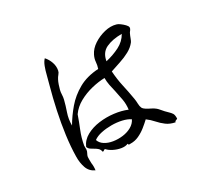

<svg xmlns="http://www.w3.org/2000/svg" viewBox="-158 -981 1316 1239"><g transform="rotate(-30 500.0 -362.0)"><path d="M876 -657Q876 -650 873.5 -645Q871 -640 868 -636Q866 -634 864 -631Q862 -628 860 -625Q852 -609 845.5 -591Q839 -573 834 -567Q813 -540 779.5 -522Q746 -504 707.5 -491.5Q669 -479 634 -467Q638 -406 650 -353Q662 -300 672 -241Q675 -224 675.5 -203.5Q676 -183 682 -170Q688 -159 702.5 -150Q717 -141 734 -133Q751 -125 763 -115Q771 -109 781 -97Q791 -85 801 -74Q806 -69 810.5 -64.5Q815 -60 819 -56Q833 -43 840.5 -31.5Q848 -20 847 7Q845 10 837 12Q833 14 830 15.5Q827 17 827 23Q789 16 763 -3.5Q737 -23 716 -47Q695 -71 669 -90L668 -89Q649 -71 623.5 -50.5Q598 -30 568 -16Q538 -2 505 -3Q503 -3 500 -3Q496 -2 493.5 -3Q491 -4 489 -12Q469 -3 441 -7.5Q413 -12 387 -25Q361 -38 347 -54Q342 -56 339.5 -54.5Q337 -53 335 -51Q333 -50 331 -48.5Q329 -47 324 -48Q321 -65 311 -74.5Q301 -84 288 -91Q275 -98 263.5 -106Q252 -114 247 -128Q265 -170 307 -193Q349 -216 402 -223Q455 -230 508.5 -223.5Q562 -217 605 -199Q610 -238 603.5 -274.5Q597 -311 589 -347Q582 -374 577 -400.5Q572 -427 572 -454Q527 -453 475.5 -440.5Q424 -428 378.5 -403Q333 -378 305 -338Q289 -292 269 -243Q249 -194 240 -141Q240 -138 240 -134Q240 -130 240 -127Q240 -123 240 -119Q240 -115 240 -112Q239 -100 232.5 -89Q226 -78 224 -67Q223 -55 223.5 -43.5Q224 -32 224 -20Q226 -7 226 6.5Q226 20 224 33Q186 16 172.5 -22Q159 -60 160 -106Q161 -178 172 -260Q183 -342 201 -426Q219 -510 240 -586Q250 -620 258 -653.5Q266 -687 276.5 -714.5Q287 -742 302 -757Q322 -735 332.5 -705Q343 -675 337 -645Q335 -633 325 -621.5Q315 -610 308 -596Q301 -583 295 -565Q289 -547 285 -532Q281 -516 280.5 -498.5Q280 -481 276 -464Q266 -424 251.5 -382.5Q237 -341 237 -293Q269 -348 312.5 -399Q356 -450 418 -485Q480 -520 566 -525Q574 -549 575.5 -572Q577 -595 589 -619Q606 -654 644 -679Q682 -704 727.5 -715Q773 -726 811 -715Q821 -713 836 -702Q851 -691 863 -678.5Q875 -666 876 -657ZM592 -135Q568 -151 532.5 -159Q497 -167 457.5 -167Q418 -167 382.5 -159.5Q347 -152 324 -135Q332 -110 357 -94Q382 -78 416.5 -72.5Q451 -67 486.5 -71.5Q522 -76 550.5 -92Q579 -108 592 -135ZM811 -645Q741 -645 694 -623Q647 -601 637 -541Q693 -554 739.5 -577.5Q786 -601 811 -645Z"/></g></svg>

Font: Yuji Mai
Style: Regular
Weight: 400
Designer: Kataoka Yuji
Foundry: Kinuta Font Factory
Version: Version 3.002